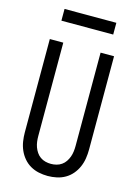

<svg xmlns="http://www.w3.org/2000/svg" viewBox="-136 -992 772 1074"><g transform="rotate(15 250.0 -455.5)"><path d="M250 8Q224 8 198 2.5Q172 -3 149.5 -16Q127 -29 110 -49Q93 -69 82.5 -93Q72 -117 68 -143Q64 -169 64 -195V-735H142V-195Q142 -179 144 -162.5Q146 -146 151.5 -131Q157 -116 166 -102.5Q175 -89 188.5 -79.5Q202 -70 218 -66Q234 -62 250 -62Q266 -62 282 -66Q298 -70 311.5 -79.5Q325 -89 334 -102.5Q343 -116 348.5 -131Q354 -146 356 -162.5Q358 -179 358 -195V-735H436V-195Q436 -169 432 -143Q428 -117 417.5 -93Q407 -69 390 -49Q373 -29 350.5 -16Q328 -3 302 2.5Q276 8 250 8ZM100 -851V-919H400V-851Z"/></g></svg>

Font: Iosevka Algr
Style: Regular
Weight: 400
Monospace: yes
Designer: Belleve Invis
Foundry: Belleve Invis
Version: Version 26.0.2; ttfautohint (v1.8.3)